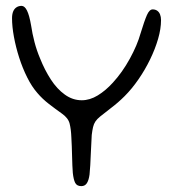

<svg xmlns="http://www.w3.org/2000/svg" viewBox="-20 -624 591 654"><path d="M257 10Q242 10 236.2 -1Q230.5 -12 228 -35Q227 -45.5 226.5 -60.5Q226 -75.5 225.5 -92.2Q225 -109 224.5 -125.8Q224 -142.5 223 -157Q222 -183.5 217.2 -202.8Q212.5 -222 191 -237Q168.5 -253 146.5 -270Q124.5 -287 107.5 -307Q88.5 -328.5 72.8 -360Q57 -391.5 45.5 -427.2Q34 -463 27.5 -498.2Q21 -533.5 21 -562Q21 -575.5 24.8 -584.8Q28.5 -594 36 -599Q43.5 -604 53.5 -604Q64 -604 72 -588Q80 -572 86 -537Q90 -509.5 97.5 -480.8Q105 -452 116.5 -425Q132 -386 153 -353.5Q174 -321 200.8 -301.8Q227.5 -282.5 258.5 -282.5Q286 -282.5 313 -299Q340 -315.5 364.5 -342.5Q397 -378 422.2 -424Q447.5 -470 459 -511Q472 -553.5 480.5 -572.8Q489 -592 500 -592Q509 -592 515.5 -587.5Q522 -583 525.2 -574.8Q528.5 -566.5 528.5 -555.5Q528.5 -526 518.5 -491.5Q508.5 -457 491.2 -421.5Q474 -386 451.5 -353.5Q429 -321 404.5 -296.5Q382.5 -274.5 359 -256.8Q335.5 -239 321 -227Q310.5 -218.5 305 -210.2Q299.5 -202 297 -191.2Q294.5 -180.5 292.5 -164.5Q292 -152 291 -134.5Q290 -117 289.2 -98.2Q288.5 -79.5 287.5 -61.5Q286.5 -43.5 285 -29.5Q282.5 -10.5 276 -0.2Q269.5 10 257 10Z"/></svg>

Font: Gluten ExtraLight
Style: Regular
Weight: 250
Designer: Tyler Finck
Foundry: Etcetera Type Company
Version: Version 1.300